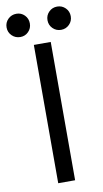

<svg xmlns="http://www.w3.org/2000/svg" viewBox="-103 -938 530 984"><g transform="rotate(-10 162.0 -446.5)"><path d="M117.2 -719.7H205.1V0H117.2ZM208 -832Q208 -857.4 225.6 -875Q243.2 -892.6 268.6 -892.6Q293.9 -892.6 311.5 -875Q329.1 -857.4 329.1 -832Q329.1 -806.6 311.5 -789.1Q293.9 -771.5 268.6 -771.5Q243.2 -771.5 225.6 -789.1Q208 -806.6 208 -832ZM-4.9 -832Q-4.9 -857.4 12.9 -875Q30.8 -892.6 56.6 -892.6Q81.5 -892.6 98.9 -875Q116.2 -857.4 116.2 -832Q116.2 -806.6 98.9 -789.1Q81.5 -771.5 56.6 -771.5Q30.8 -771.5 12.9 -789.1Q-4.9 -806.6 -4.9 -832Z"/></g></svg>

Font: Reddit Sans Strawberry
Style: Regular
Weight: 400
Designer: Stephen Hutchings
Foundry: Reddit
Version: Version 1.013